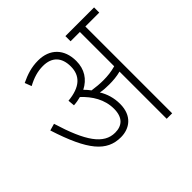

<svg xmlns="http://www.w3.org/2000/svg" viewBox="-166 -775 918 918"><g transform="rotate(-45 293.0 -316.0)"><path d="M348 -208C348 -248 337 -284 318 -315C335 -311 357 -310 377 -310C402 -310 429 -312 455 -319V0H492V-587H586V-622H392V-587H455V-355C427 -347 400 -344 371 -344C348 -344 323 -346 297 -350C289 -361 280 -371 271 -380C318 -404 345 -445 345 -501C345 -582 296 -632 217 -632C172 -632 136 -620 96 -601L109 -567C146 -587 179 -597 215 -597C276 -597 308 -562 308 -501C308 -439 270 -401 184 -393L187 -359C205 -360 220 -363 235 -367C278 -327 311 -275 311 -212C311 -152 280 -127 234 -127C157 -127 107 -200 57 -364L22 -354C84 -160 143 -92 238 -92C296 -92 348 -127 348 -208Z"/></g></svg>

Font: Noto Sans Condensed ExtraLight
Style: Regular
Weight: 200
Width: 3
Designer: Monotype Design Team
Foundry: Monotype Imaging Inc.
Version: Version 2.013